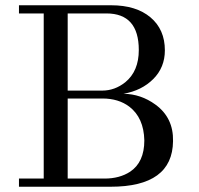

<svg xmlns="http://www.w3.org/2000/svg" viewBox="-20 -709 754 729"><path d="M637 -173Q635 0 400 0H52V-31H146V-658H52V-689H402Q497 -689 551.5 -643Q606 -597 606 -518Q606 -453 562 -409Q518 -365 449 -353Q515 -352 570 -312Q639 -262 637 -173ZM507 -519Q507 -658 384 -658H237V-365H368Q416 -365 456 -397Q507 -439 507 -519ZM528 -176Q526 -262 471 -304Q430 -335 369 -335H237V-31H377Q434 -31 474 -57Q528 -93 528 -176Z"/></svg>

Font: GFS Didot
Style: Regular
Weight: 400
Designer: Takis Katsoulidis and George D. Matthiopoulos
Foundry: Takis Katsoulidis and George D. Matthiopoulos
Version: Version 1.0